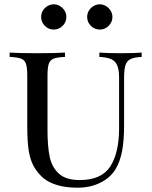

<svg xmlns="http://www.w3.org/2000/svg" viewBox="-20 -850 698 884"><path d="M24.9 0ZM551.3 -492.2V-271Q551.3 -202.1 542 -153.6Q532.7 -105 510.7 -68.8Q486.8 -30.8 440.9 -8.3Q395 14.2 337.4 14.2Q234.9 14.2 179.7 -29.8Q149.9 -56.6 134 -86.7Q118.2 -116.7 111.8 -158.9Q105.5 -201.2 105.5 -268.1V-502Q105.5 -539.6 99.4 -556.6Q93.3 -573.7 76.9 -580.1Q60.5 -586.4 24.4 -587.9V-607.9Q66.9 -605 152.3 -605Q232.9 -605 279.3 -607.9V-587.9Q243.2 -586.4 227.1 -580.1Q210.9 -573.7 204.8 -556.6Q198.7 -539.6 198.7 -502V-251Q198.7 -176.8 208.7 -128.4Q218.8 -80.1 251.2 -50.5Q283.7 -21 346.7 -21Q447.3 -21 487.8 -83.7Q528.3 -146.5 528.3 -259.8V-492.2Q528.3 -528.8 519.8 -548.8Q511.2 -568.8 491.9 -577.6Q472.7 -586.4 437.5 -587.9V-607.9Q473.1 -605 539.6 -605Q599.6 -605 632.3 -607.9V-587.9Q597.7 -586.4 580.8 -577.9Q564 -569.3 557.6 -549.8Q551.3 -530.3 551.3 -492.2ZM285.6 -772Q285.6 -756.3 277.6 -742.9Q269.5 -729.5 256.1 -721.7Q242.7 -713.9 227.5 -713.9Q203.6 -713.9 186.5 -731Q169.4 -748 169.4 -772Q169.4 -787.6 177.2 -800.8Q185.1 -814 198.5 -822Q211.9 -830.1 227.5 -830.1Q242.7 -830.1 256.1 -822Q269.5 -814 277.6 -800.5Q285.6 -787.1 285.6 -772ZM497.6 -772Q497.6 -756.3 489.5 -742.9Q481.4 -729.5 468.3 -721.7Q455.1 -713.9 439.5 -713.9Q415.5 -713.9 398.4 -731Q381.3 -748 381.3 -772Q381.3 -787.6 389.2 -800.8Q397 -814 410.4 -822Q423.8 -830.1 439.5 -830.1Q454.6 -830.1 468 -822Q481.4 -814 489.5 -800.5Q497.6 -787.1 497.6 -772Z"/></svg>

Font: Playfair Display SC
Style: Regular
Weight: 400
Designer: Claus Eggers Sørensen
Foundry: Claus Eggers Sørensen
Version: Version 1.004;PS 001.004;hotconv 1.0.70;makeotf.lib2.5.58329